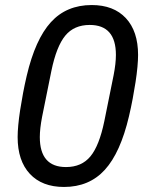

<svg xmlns="http://www.w3.org/2000/svg" viewBox="-20 -730 580 762"><path d="M234 12Q147 12 98.5 -40Q50 -92 50 -186Q50 -206 52.5 -233.5Q55 -261 60 -293.5Q65 -326 71.5 -360.5Q78 -395 86 -429Q120 -574 182 -642Q244 -710 344 -710Q431 -710 479.5 -658Q528 -606 528 -512Q528 -492 525.5 -464.5Q523 -437 518 -404.5Q513 -372 506.5 -337.5Q500 -303 492 -269Q458 -124 396 -56Q334 12 234 12ZM242 -67Q304 -67 339 -109.5Q374 -152 394 -249L431 -432Q440 -478 440 -512Q440 -631 336 -631Q274 -631 239 -588.5Q204 -546 184 -449L147 -266Q138 -219 138 -186Q138 -67 242 -67Z"/></svg>

Font: IBM Plex Sans Condensed Text
Style: Italic
Weight: 450
Width: 3
Italic angle: -11°
Designer: Mike Abbink, Paul van der Laan, Pieter van Rosmalen
Foundry: Bold Monday
Version: Version 1.1